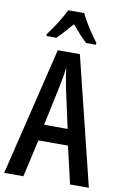

<svg xmlns="http://www.w3.org/2000/svg" viewBox="-101 -997 674 1054"><g transform="rotate(10 236.0 -470.0)"><path d="M367 0 319 -208H154L107 0H0L173 -714H296L472 0ZM253 -519Q241 -580 235 -629Q230 -579 217 -520L170 -298H301ZM280 -940Q296 -906 322 -865.5Q348 -825 374 -791V-780H319Q299 -798 278.5 -821Q258 -844 236 -870Q213 -844 191.5 -820Q170 -796 153 -780H98V-791Q124 -825 150.5 -867Q177 -909 191 -940Z"/></g></svg>

Font: Noto Sans Thai Looped ExtraCondensed Medium
Style: Regular
Weight: 500
Width: 2
Designer: Sasikarn Vongin, Ben Mitchell
Foundry: The Fontpad Ltd
Version: Version 1.001; ttfautohint (v1.8.4.7-5d5b)